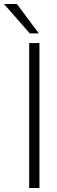

<svg xmlns="http://www.w3.org/2000/svg" viewBox="-77 -934 284 954"><path d="M68 0H119V-720H68ZM-57 -914 71 -768H116L7 -914Z"/></svg>

Font: Aspekta 200
Style: Regular
Weight: 200
Designer: Ivo Dolenc
Version: Version 2.000